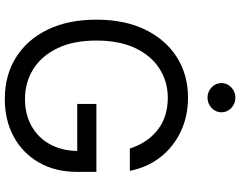

<svg xmlns="http://www.w3.org/2000/svg" viewBox="-118 -852 980 783"><g transform="rotate(90 371.5 -460.0)"><path d="M585.2 -500Q562.1 -571.7 509.4 -613.3Q456.7 -654.8 377.8 -654.8Q313.2 -654.8 260.3 -621.4Q207.4 -588.1 176.1 -523.1Q144.9 -458.1 144.9 -363.6Q144.9 -269.2 176.5 -204.2Q208.1 -139.2 262.1 -105.8Q316.1 -72.4 383.5 -72.4Q445 -72.4 492.4 -98.5Q539.8 -124.6 566.8 -172.4Q593.8 -220.2 595.2 -285.5H403.4V-363.6H680.4V-285.5Q680.4 -195.7 642.2 -129.3Q604 -62.9 537.1 -26.5Q470.2 9.9 383.5 9.9Q286.9 9.9 214 -35.5Q141 -81 100.3 -164.8Q59.7 -248.6 59.7 -363.6Q59.7 -478.7 100.3 -562.5Q141 -646.3 212.9 -691.8Q284.8 -737.2 377.8 -737.2Q454.5 -737.2 517 -707.2Q579.5 -677.2 621.1 -623.8Q662.6 -570.3 676.1 -500ZM377.8 -816.8Q353.3 -816.8 335.8 -833.5Q318.2 -850.1 318.2 -873.6Q318.2 -897 335.8 -913.7Q353.3 -930.4 377.8 -930.4Q402.3 -930.4 419.9 -913.7Q437.5 -897 437.5 -873.6Q437.5 -850.1 419.9 -833.5Q402.3 -816.8 377.8 -816.8Z"/></g></svg>

Font: Inter UI
Style: Regular
Weight: 400
Designer: Rasmus Andersson
Foundry: rsms
Version: 3.2;8d6f07862